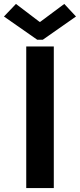

<svg xmlns="http://www.w3.org/2000/svg" viewBox="-45 -956 406 976"><path d="M88.4 -719.7H228.5V0H88.4ZM156.2 -844.7H159.2L281.7 -936L341.3 -872.1L172.4 -753.9H144.5L-24.9 -872.1L36.1 -936Z"/></svg>

Font: Reddit Sans
Style: Bold
Weight: 700
Designer: Stephen Hutchings
Foundry: Reddit
Version: Version 1.013